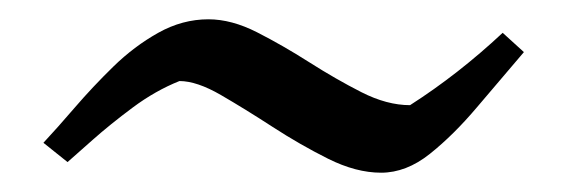

<svg xmlns="http://www.w3.org/2000/svg" viewBox="-20 -399 588 199"><path d="M375 -220Q349 -220 320 -234.5Q291 -249 262.5 -267.5Q234 -286 209 -300.5Q184 -315 166 -315Q141 -305 117.5 -287.5Q94 -270 76 -254Q58 -238 50 -231L25 -251Q39 -266 57.5 -287.5Q76 -309 97.5 -330Q119 -351 144 -365Q169 -379 196 -379Q220 -379 246.5 -365.5Q273 -352 300.5 -334.5Q328 -317 354.5 -303.5Q381 -290 405 -290Q455 -322 501 -365L523 -345Q499 -317 474.5 -288Q450 -259 425.5 -239.5Q401 -220 375 -220Z"/></svg>

Font: Ruwudu
Style: Regular
Weight: 400
Designer: Becca Hirsbrunner Spalinger
Foundry: SIL International
Version: Version 3.000